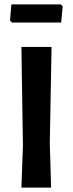

<svg xmlns="http://www.w3.org/2000/svg" viewBox="-20 -859 335 879"><path d="M258 -839 267 -830 260 -756H35L26 -765L32 -839ZM216 -644 208 -204 214 0H78L85 -192L78 -644Z"/></svg>

Font: Alegreya Sans SC
Style: Bold
Weight: 700
Designer: Juan Pablo del Peral
Foundry: Huerta Tipografica
Version: Version 2.007